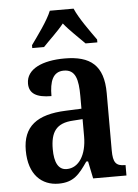

<svg xmlns="http://www.w3.org/2000/svg" viewBox="-55 -808 619 861"><g transform="rotate(-5 255.0 -378.0)"><path d="M109 -606H162C188 -634 229 -671 255 -704C281 -671 322 -634 349 -606H402V-619C375 -657 328 -721 309 -766H202C184 -721 136 -657 109 -619ZM174 10C242 10 268 -23 306 -78H314L330 0H480V-47H477C437 -47 424 -63 424 -118V-376C424 -501 365 -547 249 -547C150 -547 76 -515 76 -449C76 -404 109 -384 176 -384C176 -449 191 -493 241 -493C294 -493 305 -447 305 -373V-316L234 -313C104 -308 40 -259 40 -151C40 -41 99 10 174 10ZM216 -52C178 -52 161 -87 161 -146C161 -222 186 -262 263 -266L306 -269V-191C306 -109 271 -52 216 -52Z"/></g></svg>

Font: Noto Serif Condensed Semi
Style: Regular
Weight: 600
Width: 3
Designer: Monotype Design Team
Foundry: Monotype Imaging Inc.
Version: Version 1.002